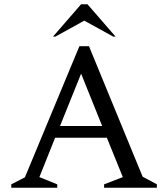

<svg xmlns="http://www.w3.org/2000/svg" viewBox="-20 -882 790 902"><path d="M33 0V-16L97 -49L353 -665H398L650 -52L717 -16V0H469V-16L557 -50L482 -235H239L165 -50L249 -16V0ZM262 -290H460L361 -536ZM229 -710 361 -862H391L523 -710H512L376 -785L240 -710Z"/></svg>

Font: Spectral
Style: Regular
Weight: 400
Designer: Jean-Baptiste Levee
Foundry: Production Type
Version: Version 1.002